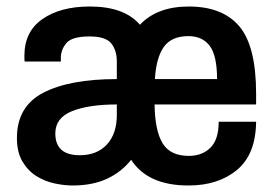

<svg xmlns="http://www.w3.org/2000/svg" viewBox="-20 -558 843 590"><path d="M203 12Q177 12 147 5.5Q117 -1 91 -17.5Q65 -34 48.5 -62.5Q32 -91 32 -134Q32 -231 113 -273Q194 -315 339 -315V-369Q339 -403 322 -424.5Q305 -446 255 -446Q201 -446 184 -425.5Q167 -405 167 -381V-369H56Q55 -373 55 -377.5Q55 -382 55 -387Q55 -461 110.5 -499.5Q166 -538 256 -538Q362 -538 410 -482Q463 -538 560 -538Q664 -538 715.5 -477Q767 -416 767 -270V-237H455Q456 -157 479.5 -118Q503 -79 560 -79Q601 -79 626.5 -104Q652 -129 652 -184H767Q766 -84 708.5 -36Q651 12 559 12Q434 12 383 -67Q354 -30 309.5 -9Q265 12 203 12ZM456 -315H647Q647 -387 624.5 -417Q602 -447 559 -447Q507 -447 483.5 -414Q460 -381 456 -315ZM225 -81Q278 -81 308.5 -114Q339 -147 339 -205V-237Q253 -237 201.5 -216.5Q150 -196 150 -148Q150 -81 225 -81Z"/></svg>

Font: Archivo SemiCondensed SemiBold
Style: Regular
Weight: 600
Width: 4
Designer: Hector Gatti
Foundry: Omnibus-Type
Version: Version 2.001; ttfautohint (v1.8.3)